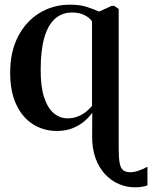

<svg xmlns="http://www.w3.org/2000/svg" viewBox="-20 -549 650 821"><path d="M557.5 252Q521.5 252 488.5 238Q455.5 224 429.5 196.2Q403.5 168.5 388.5 127.5Q373.5 86.5 374 32L374.5 -67.5Q365 -52.5 344.8 -34Q324.5 -15.5 294 -2.2Q263.5 11 223 11Q167 11 121.8 -17.2Q76.5 -45.5 50 -101Q23.5 -156.5 23.5 -238Q23.5 -328.5 57.5 -393.5Q91.5 -458.5 149.5 -493.8Q207.5 -529 279 -529Q322.5 -529 352 -519.2Q381.5 -509.5 404 -499.5L457.5 -524H468L487.5 -511V86.5Q487.5 127 491.8 148.8Q496 170.5 507 179Q518 187.5 537 187.5Q553 187.5 573.5 180.5Q594 173.5 610.5 164V243.5Q605 246 597 247.8Q589 249.5 579.2 250.8Q569.5 252 557.5 252ZM268.5 -43Q294.5 -43 315 -51.8Q335.5 -60.5 350.2 -73Q365 -85.5 373.5 -96V-457.5Q364 -472.5 342.2 -484Q320.5 -495.5 288.5 -495.5Q244.5 -495.5 214.5 -468.2Q184.5 -441 169.2 -387Q154 -333 154 -252.5Q153.5 -178 169 -131.8Q184.5 -85.5 210.8 -64.2Q237 -43 268.5 -43Z"/></svg>

Font: Merriweather 120pt SemiBold
Style: Regular
Weight: 600
Version: Version 2.100